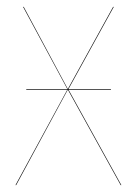

<svg xmlns="http://www.w3.org/2000/svg" viewBox="-20 -537 397 557"><path d="M178.7 -276.9 332 0H330.1L176.8 -276.9L26.9 0H24.9L175.3 -276.9H56.2V-278.8H175.3L46.9 -517.1H48.8L176.8 -278.8L308.1 -517.1H310.1L178.7 -278.8H301.8V-276.9Z"/></svg>

Font: Fira Sans Compressed Two
Style: Regular
Weight: 100
Width: 1
Designer: Carrois Corporate & Edenspiekermann AG
Foundry: Carrois Corporate GbR & Edenspiekermann AG
Version: Version 4.203;PS 004.203;hotconv 1.0.88;makeotf.lib2.5.64775